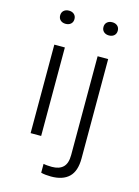

<svg xmlns="http://www.w3.org/2000/svg" viewBox="-126 -728 712 985"><g transform="rotate(15 230.0 -235.0)"><path d="M87 0V-470H143V0ZM115 -588Q98 -588 87.5 -597.5Q77 -607 77 -623Q77 -639 87.5 -648.5Q98 -658 115 -658Q132 -658 142.5 -648.5Q153 -639 153 -623Q153 -607 142.5 -597.5Q132 -588 115 -588ZM245 188Q231 188 216.5 186.5Q202 185 192 182V135Q200 137 213 138Q226 139 237 139Q276 139 296.5 119Q317 99 317 55V-470H373V58Q373 125 340.5 156.5Q308 188 245 188ZM345 -588Q328 -588 317.5 -597.5Q307 -607 307 -623Q307 -639 317.5 -648.5Q328 -658 345 -658Q362 -658 372.5 -648.5Q383 -639 383 -623Q383 -607 372.5 -597.5Q362 -588 345 -588Z"/></g></svg>

Font: Gantari Light
Style: Regular
Weight: 300
Designer: Anugrah Pasau
Foundry: Lafontype
Version: Version 1.000; ttfautohint (v1.8.3)